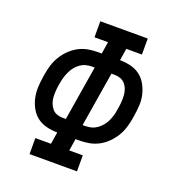

<svg xmlns="http://www.w3.org/2000/svg" viewBox="-133 -841 866 947"><g transform="rotate(20 300.0 -367.5)"><path d="M377 0H128V-84H210L220 -147Q191 -147 163 -154Q135 -161 114 -177Q93 -193 79.5 -217Q66 -241 60 -268Q54 -295 55 -324Q56 -353 61 -382L63 -395Q67 -420 74.5 -444.5Q82 -469 95.5 -491.5Q109 -514 128.5 -533.5Q148 -553 171 -565.5Q194 -578 219.5 -583Q245 -588 270 -588H293L303 -651H232V-735H481V-651H399L389 -588Q418 -588 446 -581Q474 -574 495 -558Q516 -542 529.5 -518Q543 -494 549.5 -467Q556 -440 554.5 -411Q553 -382 548 -353L546 -340Q542 -315 534.5 -290.5Q527 -266 513.5 -243.5Q500 -221 480.5 -201.5Q461 -182 438 -169.5Q415 -157 389.5 -152Q364 -147 339 -147H316L306 -84H377ZM220 -224H237L284 -511H270Q254 -511 238.5 -507Q223 -503 209.5 -493.5Q196 -484 185.5 -471Q175 -458 168 -443Q161 -428 156.5 -413Q152 -398 149 -382L147 -370Q144 -353 143 -336.5Q142 -320 143 -304Q144 -288 149.5 -273.5Q155 -259 164.5 -247Q174 -235 189 -229.5Q204 -224 220 -224ZM325 -224H339Q355 -224 370.5 -228Q386 -232 399.5 -241.5Q413 -251 424 -264Q435 -277 442 -292Q449 -307 453.5 -322Q458 -337 460 -353L462 -365Q465 -382 466 -398.5Q467 -415 466 -431Q465 -447 460 -461.5Q455 -476 445 -488Q435 -500 420 -505.5Q405 -511 389 -511H372Z"/></g></svg>

Font: Iosevka HT Medium Extended
Style: Italic
Weight: 500
Width: 7
Italic angle: -9°
Monospace: yes
Designer: Belleve Invis
Foundry: Belleve Invis
Version: Version 32.3.0; ttfautohint (v1.8.4)